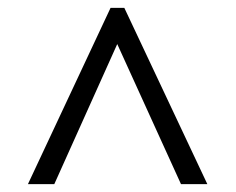

<svg xmlns="http://www.w3.org/2000/svg" viewBox="-20 -734 599 488"><path d="M51 -266H118L278 -622L440 -266H507L296 -714H261Z"/></svg>

Font: Noto Nastaliq Urdu
Style: Regular
Weight: 400
Designer: Monotype Design Team (Patrick Giasson: type design, Kamal Mansour: OpenType code, Glenda Bellarosa). Updated by Simon Co
Foundry: Monotype Imaging Inc., Simon Cozens
Version: Version 3.009